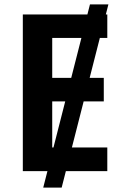

<svg xmlns="http://www.w3.org/2000/svg" viewBox="-20 -780 598 875"><path d="M474 -760 261 75H177L390 -760ZM469 0H84V-714H469V-607H218V-425H453V-318H218V-108H469Z"/></svg>

Font: Noto Sans Display SemiBold
Style: Regular
Weight: 600
Designer: Monotype Design Team
Foundry: Monotype Imaging Inc.
Version: Version 2.003